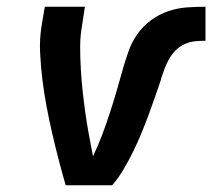

<svg xmlns="http://www.w3.org/2000/svg" viewBox="-20 -550 640 570"><path d="M175 0Q164 -38 154 -76.5Q144 -115 135 -154Q126 -193 118.5 -232.5Q111 -272 106 -312.5Q101 -353 99 -394Q97 -435 104 -477L113 -530H232L224 -477Q218 -444 218 -410.5Q218 -377 220 -344Q222 -311 225.5 -278.5Q229 -246 233.5 -214Q238 -182 244 -150Q250 -118 256 -86Q271 -117 283 -149Q295 -181 305.5 -213Q316 -245 325.5 -277.5Q335 -310 344 -342V-343Q352 -370 361.5 -397.5Q371 -425 388 -449Q405 -473 429 -490.5Q453 -508 480 -517Q507 -526 535 -528Q563 -530 590 -530V-429Q575 -429 559.5 -427.5Q544 -426 529 -419.5Q514 -413 502 -401Q490 -389 482 -375Q474 -361 468.5 -346Q463 -331 458 -316V-315Q458 -315 458 -315Q458 -315 458 -314Q449 -287 439.5 -260Q430 -233 420 -206Q410 -179 399 -152.5Q388 -126 375 -99.5Q362 -73 347 -47.5Q332 -22 313 0Z"/></svg>

Font: Iosevka Curly Extended Oblique
Style: Bold
Weight: 700
Width: 7
Italic angle: -9°
Monospace: yes
Designer: Belleve Invis
Foundry: Belleve Invis
Version: Version 11.1.0; ttfautohint (v1.8.3)